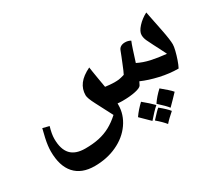

<svg xmlns="http://www.w3.org/2000/svg" viewBox="-115 -768 1291 1136"><g transform="rotate(-30 530.5 -200.0)"><path d="M251 117Q162 117 115 64.5Q68 12 68 -88Q68 -105 70.5 -126.5Q73 -148 79 -175Q85 -202 93 -233L137 -222Q123 -175 123 -142Q123 -71 155 -36Q187 -1 254 -1Q307 -1 348.5 -10Q390 -19 426 -38.5Q462 -58 497 -90Q463 -156 437.5 -204.5Q412 -253 412 -273Q412 -315 436.5 -347.5Q461 -380 513 -405Q515 -392 518 -371.5Q521 -351 526 -323Q531 -295 537 -259Q554 -257 569 -255.5Q584 -254 597 -254Q617 -254 629 -255.5Q641 -257 668 -265Q676 -279 695 -327Q703 -346 710 -364Q717 -382 724 -400Q729 -414 741 -421Q753 -428 770 -428Q791 -428 808 -418Q801 -402 790 -368Q779 -334 765 -290Q803 -271 848 -261Q893 -251 952 -245Q942 -267 930.5 -288.5Q919 -310 908 -332Q896 -355 886.5 -375.5Q877 -396 877 -416Q877 -440 904 -469.5Q931 -499 968 -518Q975 -484 981.5 -450Q988 -416 995 -383Q1003 -343 1006.5 -317Q1010 -291 1010 -277Q1010 -262 1003.5 -235.5Q997 -209 987.5 -181.5Q978 -154 968 -135Q907 -135 843 -149.5Q779 -164 729 -186L718 -164Q711 -151 674 -143Q655 -139 633 -137Q611 -135 585 -135Q577 -135 568.5 -135.5Q560 -136 552 -137V-128Q552 -61 512 -4Q472 53 403 85Q369 101 330.5 109Q292 117 251 117ZM811 -90Q834 -71 851.5 -55.5Q869 -40 879 -28Q863 -11 845.5 7Q828 25 811 42Q803 31 787.5 15.5Q772 0 750 -20Q774 -56 811 -90ZM677 -76Q697 -60 714.5 -44Q732 -28 746 -14Q730 0 713.5 17.5Q697 35 679 56Q663 40 647.5 25Q632 10 616 -6Q629 -25 644.5 -42.5Q660 -60 677 -76ZM748 5Q789 38 808 62Q792 76 777 90Q762 104 750 118Q729 92 693 61Q714 38 727.5 24Q741 10 748 5Z"/></g></svg>

Font: Noto Naskh Arabic UI
Style: Regular
Weight: 400
Designer: Monotype Design Team, David Williams, Mohamad Dakak and Nizar Qandah
Foundry: Monotype Imaging Inc.
Version: Version 2.014